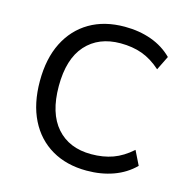

<svg xmlns="http://www.w3.org/2000/svg" viewBox="-106 -818 925 932"><g transform="rotate(15 356.5 -352.5)"><path d="M409 9Q308 9 233.5 -34.5Q159 -78 118.5 -159Q78 -240 78 -353Q78 -466 118.5 -546.5Q159 -627 233 -670.5Q307 -714 409 -714Q482 -714 543 -692Q604 -670 648 -626L613 -555Q567 -596 518.5 -613.5Q470 -631 410 -631Q300 -631 236.5 -560.5Q173 -490 173 -353Q173 -217 236 -145.5Q299 -74 410 -74Q470 -74 518.5 -91.5Q567 -109 613 -150L648 -79Q604 -35 543 -13Q482 9 409 9Z"/></g></svg>

Font: Nunito Sans 7pt
Style: Regular
Weight: 400
Designer: Vernon Adams
Foundry: Vernon Adams
Version: Version 3.101;gftools[0.9.27]